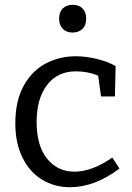

<svg xmlns="http://www.w3.org/2000/svg" viewBox="-20 -773 553 802"><path d="M479 -69Q376 9 272 9Q207 9 155 -23Q103 -55 73.5 -115.5Q44 -176 44 -258Q44 -351 78.5 -414Q113 -477 170.5 -507.5Q228 -538 297 -538Q338 -538 384 -527Q430 -516 463 -497L460 -370H402L390 -457Q347 -475 297 -475Q220 -475 176.5 -418Q133 -361 133 -263Q133 -165 176.5 -110.5Q220 -56 291 -56Q365 -56 449 -115ZM227 -695Q227 -723 242.5 -738Q258 -753 284 -753Q309 -753 324.5 -738Q340 -723 340 -695Q340 -667 324 -652Q308 -637 283 -637Q258 -637 242.5 -652.5Q227 -668 227 -695Z"/></svg>

Font: Bitter Pro
Style: Regular
Weight: 400
Designer: Sol Matas, and Bitter project Authors
Foundry: Sol Matas
Version: Version 1.010